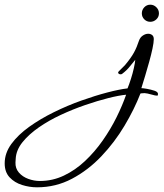

<svg xmlns="http://www.w3.org/2000/svg" viewBox="-477 -392 698 819"><path d="M164 -299Q149 -299 138.5 -309.5Q128 -320 128 -335Q128 -350 138.5 -361Q149 -372 164 -372Q179 -372 190 -361Q201 -350 201 -335Q201 -320 190 -309.5Q179 -299 164 -299ZM-319 407Q-351 407 -383 397Q-415 387 -436 364.5Q-457 342 -457 305Q-457 261 -428.5 222Q-400 183 -352.5 149Q-305 115 -247 86.5Q-189 58 -130 37Q-71 16 -19.5 2.5Q32 -11 67 -15Q74 -32 81.5 -55.5Q89 -79 94 -101.5Q99 -124 100 -137Q92 -128 78 -110Q64 -92 44 -77Q42 -75 37 -75Q31 -75 28 -79Q25 -83 30 -88L56 -114Q82 -145 94.5 -168Q107 -191 116 -219Q121 -233 132.5 -240.5Q144 -248 155 -248Q165 -248 172 -242.5Q179 -237 179 -225Q179 -211 173.5 -185Q168 -159 159.5 -128.5Q151 -98 142 -68Q133 -38 126 -16Q133 -16 150 -13Q167 -10 182 -5Q197 0 197 9Q197 16 193.5 16Q190 16 184 15Q165 10 152.5 7Q140 4 127 6L122 7Q96 74 54 144.5Q12 215 -44.5 274.5Q-101 334 -170 370.5Q-239 407 -319 407ZM-307 380Q-253 380 -204.5 357Q-156 334 -114.5 295Q-73 256 -39 207.5Q-5 159 20 108.5Q45 58 61 12Q30 15 -15.5 26.5Q-61 38 -113.5 56Q-166 74 -217.5 98Q-269 122 -311.5 151.5Q-354 181 -381 214.5Q-408 248 -410 285L-411 301Q-412 326 -396.5 344Q-381 362 -356.5 371Q-332 380 -307 380Z"/></svg>

Font: Corinthia
Style: Bold
Weight: 700
Designer: Robert E. Leuschke
Foundry: Robert E. Leuschke
Version: Version 1.013; ttfautohint (v1.8.3)